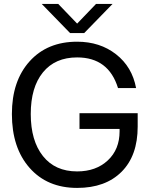

<svg xmlns="http://www.w3.org/2000/svg" viewBox="-20 -922 747 954"><path d="M664.1 -293Q664.1 -148.4 584 -68.4Q503.9 11.7 363.3 11.7Q214.8 11.7 127 -87.9Q39.1 -187.5 39.1 -355.5Q39.1 -519.5 127 -617.2Q214.8 -714.8 363.3 -714.8Q476.6 -714.8 556.6 -652.3Q636.7 -589.8 656.2 -484.4H566.4Q519.5 -636.7 363.3 -636.7Q253.9 -636.7 193.4 -562.5Q132.8 -488.3 132.8 -355.5Q132.8 -222.7 193.4 -146.5Q253.9 -70.3 363.3 -70.3Q457 -70.3 515.6 -125Q574.2 -179.7 574.2 -269.5V-281.2H375V-359.4H664.1ZM187.5 -902.3H269.5L363.3 -804.7L457 -902.3H539.1L398.4 -757.8H328.1Z"/></svg>

Font: 和音 by 宁静之雨，公众号njzyshare
Style: Regular
Weight: 400
Designer: Steve Matteson
Foundry: Ascender Corporation
Version: Version 6.00;June 8, 2018;FontCreator 11.0.0.2388 32-bit